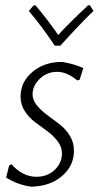

<svg xmlns="http://www.w3.org/2000/svg" viewBox="-20 -692 370 719"><path d="M317 -672 330 -651Q282 -605 206 -521H185Q137 -593 88 -651L106 -672H113Q161 -615 198 -561Q243 -610 310 -672ZM214 -460Q260 -452 292 -437L278 -393L269 -391Q231 -423 194 -423Q156 -423 129 -397Q102 -371 102 -339Q102 -317 118 -297.5Q134 -278 156.5 -261.5Q179 -245 202 -227.5Q225 -210 241 -184.5Q257 -159 257 -128Q257 -71 212 -32.5Q167 6 96 7Q46 0 3 -27L14 -72L23 -77Q65 -30 116 -30Q158 -30 185 -56Q212 -82 212 -117Q212 -142 196 -163Q180 -184 157.5 -200.5Q135 -217 112 -234Q89 -251 73 -275.5Q57 -300 57 -330Q57 -386 102.5 -423.5Q148 -461 214 -460Z"/></svg>

Font: Alegreya Sans SC Light
Style: Italic
Weight: 300
Italic angle: -7°
Designer: Juan Pablo del Peral
Foundry: Huerta Tipografica
Version: Version 2.007